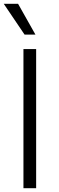

<svg xmlns="http://www.w3.org/2000/svg" viewBox="-26 -984 306 1004"><path d="M163 -727.3H96.6V0H163ZM102.6 -802.9H159.4L68.5 -964.1H-6.4Z"/></svg>

Font: Karasuma Gothic
Style: Light
Weight: 300
Designer: Rasmus Andersson / Ryoko Nishizuka
Foundry: rsms
Version: Version 1.00